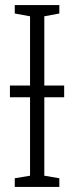

<svg xmlns="http://www.w3.org/2000/svg" viewBox="-20 -734 292 754"><path d="M213 -714H38V-681L98 -670V-398H19V-352H98V-44L38 -34V0H213V-34L154 -44V-352H232V-398H154V-670L213 -681Z"/></svg>

Font: Noto Sans Display Condensed Light
Style: Regular
Weight: 300
Width: 3
Designer: Monotype Design Team
Foundry: Monotype Imaging Inc.
Version: Version 1.900